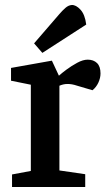

<svg xmlns="http://www.w3.org/2000/svg" viewBox="-20 -746 427 766"><path d="M28 0V-50L103 -64V-408L24 -424V-475L187 -504L215 -444Q226 -454 245.5 -468.5Q265 -483 288 -495.5Q311 -508 330 -508Q353 -508 367 -494.5Q381 -481 381 -453Q381 -435 372.5 -416.5Q364 -398 349 -386L288 -404Q276 -408 267 -409.5Q258 -411 250 -411Q240 -411 232 -409Q224 -407 217 -404V-66L320 -51V0ZM149 -535 116 -573 217 -690Q229 -704 241 -714.5Q253 -725 266 -726Q283 -727 301 -707.5Q319 -688 324 -648Z"/></svg>

Font: Faustina SemiBold
Style: Regular
Weight: 600
Designer: Alfonso Garcia
Foundry: http://www.omnibus-type.com
Version: Version 1.200